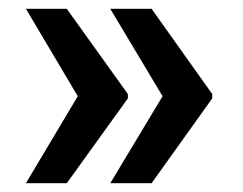

<svg xmlns="http://www.w3.org/2000/svg" viewBox="-20 -574 554 437"><path d="M231 -157 350 -355 231 -554H325L463 -360V-350L325 -157ZM39 -157 157 -355 39 -554H132L271 -360V-350L132 -157Z"/></svg>

Font: Freesentation 8 ExtraBold
Style: Regular
Weight: 800
Designer: glyphs from Roboto by Christian Robertson / Hangul glyphs from Noto Sans CJK(Source Han Sans) by Jang Soo-young and Kang
Foundry: PT&
Version: Version 2.001